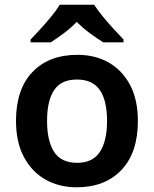

<svg xmlns="http://www.w3.org/2000/svg" viewBox="-20 -786 654 816"><path d="M566 -272Q566 -137 496 -63.5Q426 10 306 10Q231 10 173 -23Q115 -56 81.5 -119Q48 -182 48 -272Q48 -407 118 -480Q188 -553 309 -553Q385 -553 442.5 -520Q500 -487 533 -424.5Q566 -362 566 -272ZM180 -272Q180 -187 210 -140.5Q240 -94 308 -94Q374 -94 404.5 -140.5Q435 -187 435 -272Q435 -358 404.5 -403Q374 -448 307 -448Q240 -448 210 -403Q180 -358 180 -272ZM380 -766Q394 -744 416.5 -716.5Q439 -689 463 -663Q487 -637 505 -618V-606H419Q393 -622 363 -644Q333 -666 306 -693Q280 -666 251 -644.5Q222 -623 196 -606H110V-618Q129 -638 152.5 -663.5Q176 -689 198.5 -716.5Q221 -744 234 -766Z"/></svg>

Font: Noto Sans Adlam SemiBold
Style: Regular
Weight: 600
Version: Version 3.001